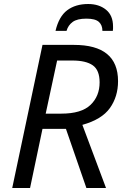

<svg xmlns="http://www.w3.org/2000/svg" viewBox="-20 -938 613 958"><path d="M41 0 192 -714H349Q569 -714 569 -533Q569 -456 528.5 -399Q488 -342 391 -315L509 0H411L309 -295H192L130 0ZM208 -371H286Q386 -371 431.5 -414.5Q477 -458 477 -527Q477 -588 443 -612Q409 -636 341 -636H265ZM257 -784Q274 -856 315.5 -887Q357 -918 420 -918Q474 -918 509 -889.5Q544 -861 544 -806Q544 -801 544 -795.5Q544 -790 543 -784H491Q491 -813 473 -829Q455 -845 411 -845Q365 -845 342.5 -828.5Q320 -812 312 -784Z"/></svg>

Font: Noto IKEA Latin
Style: Italic
Weight: 400
Italic angle: -12°
Designer: Monotype Design Team
Foundry: Monotype Imaging Inc.
Version: Version 1.0